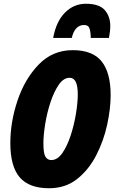

<svg xmlns="http://www.w3.org/2000/svg" viewBox="-20 -992 609 1022"><path d="M241 10Q329 10 391 -39.5Q453 -89 492.5 -166Q532 -243 550.5 -328.5Q569 -414 569 -486Q569 -604 521.5 -664.5Q474 -725 367 -725Q260 -725 186 -648.5Q112 -572 73.5 -457.5Q35 -343 35 -230Q35 -106 85 -48Q135 10 241 10ZM253 -140Q233 -140 222 -157.5Q211 -175 211 -229Q211 -272 220.5 -331.5Q230 -391 248.5 -447Q267 -503 292.5 -540.5Q318 -578 351 -578Q394 -578 394 -490Q394 -447 384.5 -388Q375 -329 356.5 -272Q338 -215 312 -177.5Q286 -140 253 -140ZM263 -790H362Q378 -859 428 -859Q451 -859 457 -839Q463 -819 463 -790H560Q563 -807 565 -823Q567 -839 567 -853Q567 -905 537.5 -938.5Q508 -972 437 -972Q373 -972 326 -925Q279 -878 263 -790Z"/></svg>

Font: Noto Sans Display Condensed Black
Style: Italic
Weight: 900
Width: 3
Italic angle: -192°
Designer: Monotype Design Team
Foundry: Monotype Imaging Inc.
Version: Version 1.900